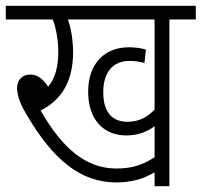

<svg xmlns="http://www.w3.org/2000/svg" viewBox="-20 -642 695 662"><path d="M564 -575H655V-622H0V-575H162C174 -544 181 -501 181 -463C181 -410 169 -370 146 -343C128 -370 109 -385 85 -385C55 -385 39 -365 39 -339C39 -315 47 -288 71 -248C162 -92 257 -13 381 -13C428 -13 472 -23 513 -48V0H564ZM420 -222C372 -222 336 -249 336 -324C336 -394 370 -432 427 -432C446 -432 463 -429 478 -425L483 -471C468 -476 445 -479 424 -479C343 -479 284 -425 284 -326C284 -227 339 -175 416 -175C456 -175 488 -188 513 -207V-100C469 -71 431 -61 381 -61C275 -61 194 -132 120 -261C190 -296 232 -359 232 -462C232 -502 225 -546 214 -575H513V-264C490 -240 460 -222 420 -222Z"/></svg>

Font: Noto Sans Devanagari Condensed Light
Style: Regular
Weight: 300
Width: 3
Designer: Jelle Bosma - Monotype Design Team
Foundry: Monotype Imaging Inc.
Version: Version 2.004